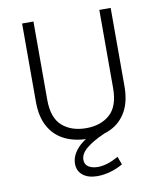

<svg xmlns="http://www.w3.org/2000/svg" viewBox="-90 -690 813 966"><g transform="rotate(-10 317.0 -207.0)"><path d="M89 -617.5H147V-218Q147 -125.5 193.5 -84.2Q240 -43 316 -43Q391 -43 437.2 -84.2Q483.5 -125.5 483.5 -218V-617.5H541.5V-218Q541.5 -140.5 513.2 -89.8Q485 -39 434.2 -14Q383.5 11 316 11Q248.5 11 197.2 -14Q146 -39 117.5 -89.8Q89 -140.5 89 -218ZM460.5 167.5Q430 185.5 395.5 195Q361 204.5 330 204.5Q283 204.5 255.8 182.8Q228.5 161 228.5 124Q228.5 82.5 263.5 44.2Q298.5 6 368.5 -19.5L399 0Q341 25.5 307.2 53Q273.5 80.5 273.5 112Q273.5 136 292.5 147.8Q311.5 159.5 339.5 159.5Q363 159.5 389 151.5Q415 143.5 445.5 126.5Z"/></g></svg>

Font: Karla Light
Style: Regular
Weight: 300
Designer: Jonathan Pinhorn
Version: Version 2.004;gftools[0.9.33]